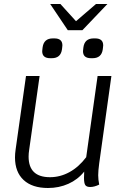

<svg xmlns="http://www.w3.org/2000/svg" viewBox="-20 -930 649 960"><path d="M476 -113Q471 -76 471 -54Q471 -32 476 -7Q452 5 431 5Q413 5 406.5 -4.5Q400 -14 400 -41Q400 -60 401 -72Q369 -32 322 -11Q275 10 220 10Q141 10 98 -30Q55 -70 55 -143Q55 -161 58 -182L110 -550H178L126 -182Q123 -163 123 -147Q123 -44 230 -44Q281 -44 327.5 -69.5Q374 -95 411 -144L468 -550H537ZM191 -674 192 -684 193 -693Q199 -738 244 -738H252Q292 -738 292 -703L291 -693L290 -684Q284 -639 239 -639H231Q191 -639 191 -674ZM395 -674 396 -684 397 -693Q403 -738 448 -738H456Q496 -738 496 -703L495 -693L494 -684Q488 -639 443 -639H435Q395 -639 395 -674ZM231 -910H282L360 -824L460 -910H517L392 -779H319Z"/></svg>

Font: Krub
Style: Italic
Weight: 400
Italic angle: -8°
Designer: Ekaluck Peanpanawate
Foundry: Cadson Demak Co.,Ltd.
Version: Version 1.000; ttfautohint (v1.6)